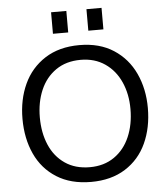

<svg xmlns="http://www.w3.org/2000/svg" viewBox="-63 -1030 963 1103"><g transform="rotate(-5 418.0 -478.5)"><path d="M56 0ZM56 -378Q56 -489 97 -578Q138 -667 219.5 -719.5Q301 -772 418 -772Q534 -772 615 -719.5Q696 -667 737.5 -577.5Q779 -488 779 -378Q779 -265 738 -175.5Q697 -86 615.5 -34.5Q534 17 418 17Q301 17 219.5 -34.5Q138 -86 97 -175.5Q56 -265 56 -378ZM679 -381Q679 -467 648 -536.5Q617 -606 558 -646.5Q499 -687 418 -687Q334 -687 275 -646Q216 -605 186 -535Q156 -465 156 -378Q156 -289 186 -219Q216 -149 275 -108.5Q334 -68 418 -68Q500 -68 559 -109Q618 -150 648.5 -221Q679 -292 679 -381ZM477 -974H564V-850H477ZM273 -974H361V-850H273Z"/></g></svg>

Font: Biryani
Style: Regular
Weight: 400
Designer: Dan Reynolds and Mathieu Réguer
Foundry: Dan Reynolds and Mathieu Réguer
Version: Version 1.004; ttfautohint (v1.1) -l 5 -r 5 -G 72 -x 0 -D la